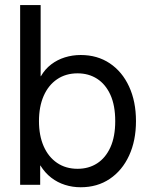

<svg xmlns="http://www.w3.org/2000/svg" viewBox="-20 -748 605 777"><path d="M306.6 9.8Q273.4 9.8 243.2 0.2Q212.9 -9.3 187.5 -28.8Q162.1 -48.3 143.6 -78.1H142.6V0H61.5V-727.5H144.5V-439.5H145.5Q162.1 -468.3 187 -487.3Q211.9 -506.3 242.7 -515.9Q273.4 -525.4 306.6 -525.4Q374 -525.4 424.3 -491.7Q474.6 -458 502.4 -397.7Q530.3 -337.4 530.3 -257.8Q530.3 -178.7 502.4 -118.4Q474.6 -58.1 424.3 -24.2Q374 9.8 306.6 9.8ZM293.9 -64.9Q338.9 -64.9 373 -86.9Q407.2 -108.9 426.8 -151.9Q446.3 -194.8 446.3 -257.8Q446.3 -321.3 426.8 -364.3Q407.2 -407.2 373 -429.2Q338.9 -451.2 293.9 -451.2Q246.1 -451.2 210.9 -427.2Q175.8 -403.3 156.7 -359.9Q137.7 -316.4 137.7 -257.8Q137.7 -199.7 156.7 -156.2Q175.8 -112.8 210.9 -88.9Q246.1 -64.9 293.9 -64.9Z"/></svg>

Font: Inter Khmer Looped
Style: Regular
Weight: 400
Designer: Rasmus Andersson, Sovichet Tep
Foundry: Anagata Design
Version: Version 1.000